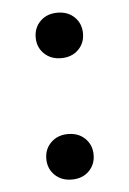

<svg xmlns="http://www.w3.org/2000/svg" viewBox="-40 -459 338 502"><g transform="rotate(-5 128.5 -208.0)"><path d="M129 11.3Q101.6 11.3 84.3 -5.6Q66.9 -22.6 66.9 -48.4Q66.9 -74.2 84.3 -91.1Q101.6 -108.1 129 -108.1Q156.5 -108.1 173.8 -91.1Q191.1 -74.2 191.1 -48.4Q191.1 -22.6 173.8 -5.6Q156.5 11.3 129 11.3ZM129 -307.3Q101.6 -307.3 84.3 -324.2Q66.9 -341.1 66.9 -366.9Q66.9 -392.7 84.3 -409.7Q101.6 -426.6 129 -426.6Q156.5 -426.6 173.8 -409.7Q191.1 -392.7 191.1 -366.9Q191.1 -341.1 173.8 -324.2Q156.5 -307.3 129 -307.3Z"/></g></svg>

Font: Playfair 5pt SemiExpanded Light
Style: Regular
Weight: 400
Version: Version 2.203